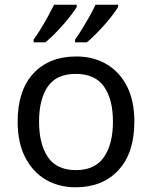

<svg xmlns="http://www.w3.org/2000/svg" viewBox="-20 -786 645 816"><path d="M551 -269Q551 -136 483.5 -63Q416 10 301 10Q230 10 174.5 -22.5Q119 -55 87 -117.5Q55 -180 55 -269Q55 -402 122 -474Q189 -546 304 -546Q377 -546 432.5 -513.5Q488 -481 519.5 -419.5Q551 -358 551 -269ZM146 -269Q146 -174 183.5 -118.5Q221 -63 303 -63Q384 -63 422 -118.5Q460 -174 460 -269Q460 -364 422 -418Q384 -472 302 -472Q220 -472 183 -418Q146 -364 146 -269ZM482 -756Q474 -743 459 -723Q444 -703 424.5 -681Q405 -659 385.5 -639.5Q366 -620 349 -606H299V-618Q313 -637 329 -663Q345 -689 360.5 -716.5Q376 -744 386 -766H482ZM306 -756Q298 -743 283 -723Q268 -703 248.5 -681Q229 -659 209.5 -639.5Q190 -620 173 -606H123V-618Q137 -637 153 -663Q169 -689 184 -716.5Q199 -744 210 -766H306Z"/></svg>

Font: Noto Sans Gunjala Gondi
Style: Regular
Weight: 400
Designer: Ek Type
Foundry: Ek Type
Version: Version 1.004